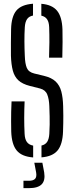

<svg xmlns="http://www.w3.org/2000/svg" viewBox="-20 -826 391 1015"><path d="M155.3 6.3Q94.9 1.7 68.4 -30.4Q41.8 -62.5 39.4 -129.8Q38.9 -159.7 38.7 -184.7Q38.5 -209.7 39.1 -234.9Q39.7 -260.2 41.1 -290.1H110.1Q108.1 -246.4 108 -203Q107.9 -159.5 110.1 -118.5Q111.3 -90.8 122 -75.6Q132.6 -60.4 155.3 -56.2ZM199.3 5.9V-56.6Q220.1 -61.3 229.6 -76.5Q239.1 -91.6 240.7 -118.5Q242.3 -145.8 242.6 -167.5Q243 -189.3 242.4 -212.2Q241.9 -235.1 240.7 -265.2Q239.5 -301.3 230 -325.8Q220.6 -350.4 192.3 -358L137.7 -371.8Q98.4 -381.8 77.2 -401.4Q56.1 -421.1 47.7 -453.1Q39.3 -485 37.8 -531.4Q37.3 -563 37.7 -599.9Q38.1 -636.8 38.6 -671.6Q40.2 -738.5 66.5 -770.1Q92.8 -801.7 154.5 -806.3V-743.8Q132.7 -739.6 122.8 -724.5Q112.8 -709.4 111.1 -682.1Q108.9 -644.7 109.1 -607Q109.3 -569.2 111.1 -531.4Q112.4 -488.8 121.9 -466.7Q131.4 -444.6 161.3 -437.4L212 -425.2Q252.5 -415.7 274.1 -395.2Q295.6 -374.7 304.1 -342.5Q312.6 -310.3 313.8 -265.2Q314.7 -235.8 314.7 -215.2Q314.7 -194.5 314.4 -175.1Q314.1 -155.6 313.2 -129.8Q310.8 -62.9 284.5 -30.8Q258.2 1.3 199.3 5.9ZM239.3 -521.1Q240.8 -561.1 241.1 -601.6Q241.4 -642.1 239.9 -682.1Q239 -708.9 229 -723.8Q219.1 -738.7 198.5 -743.3V-805.9Q255.3 -801.3 281.5 -769.5Q307.8 -737.6 310.2 -670.8Q311.2 -643.7 310.8 -604Q310.5 -564.3 309.4 -521.1ZM104 168.6V129.6H132.9Q156.4 129.6 165.7 119.1Q175 108.6 171 85.5L161.4 34.2H204L213.6 85.5Q220.2 128.1 200.4 148.3Q180.6 168.6 132.9 168.6Z"/></svg>

Font: Big Shoulders Stencil Thin
Style: Regular
Weight: 100
Designer: Patric King
Foundry: XO Type Co
Version: Version 2.001